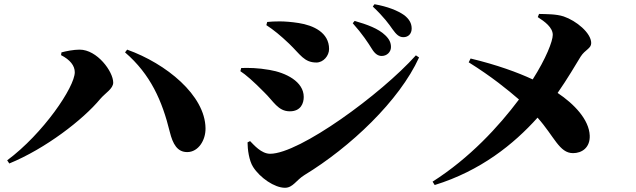

<svg xmlns="http://www.w3.org/2000/svg" viewBox="-20 -842 3010 909"><path d="M269 -581C312 -559 334 -531 334 -500C334 -430 184 -209 14 -83L24 -68C195 -138 373 -275 455 -374C479 -402 516 -422 516 -451C516 -503 440 -607 357 -607C329 -607 293 -600 271 -594ZM868 -122C919 -123 954 -178 953 -235C951 -391 767 -541 582 -607L572 -594C693 -490 748 -364 784 -217C798 -161 819 -121 868 -122Z M1741 -610C1755 -587 1770 -577 1787 -577C1812 -577 1831 -596 1831 -619C1831 -639 1824 -656 1804 -675C1771 -707 1718 -726 1659 -743L1650 -732C1695 -682 1723 -639 1741 -610ZM1838 -704C1856 -679 1869 -666 1890 -666C1914 -666 1929 -683 1929 -707C1929 -732 1917 -752 1894 -770C1863 -792 1815 -811 1753 -822L1745 -811C1798 -761 1822 -727 1838 -704ZM1241 -723C1275 -701 1308 -674 1349 -635C1402 -584 1420 -546 1478 -546C1511 -546 1538 -578 1538 -610C1538 -688 1464 -722 1394 -733C1324 -744 1276 -741 1245 -738ZM1949 -580C1784 -396 1398 -114 1259 -114C1217 -114 1182 -156 1164 -174L1152 -168C1152 -135 1159 -82 1178 -52C1211 0 1280 47 1329 47C1367 47 1382 11 1421 -13C1638 -145 1871 -365 1964 -570ZM1118 -505C1143 -489 1181 -456 1230 -406C1275 -363 1296 -315 1352 -315C1405 -315 1418 -354 1418 -383C1418 -456 1333 -498 1256 -511C1199 -521 1158 -521 1122 -520Z M2199 -547C2308 -479 2385 -416 2437 -371C2341 -243 2204 -94 2028 18L2038 34C2255 -33 2412 -159 2525 -285C2605 -195 2628 -117 2693 -117C2735 -117 2774 -143 2772 -200C2769 -276 2698 -350 2620 -402C2666 -468 2707 -538 2729 -574C2750 -607 2779 -612 2779 -638C2779 -686 2708 -744 2649 -764C2613 -776 2566 -775 2532 -776L2526 -761C2559 -740 2597 -712 2597 -677C2597 -647 2565 -565 2502 -466C2431 -499 2333 -535 2208 -565Z"/></svg>

Font: Noto Serif SC Black
Style: Regular
Weight: 900
Designer: Ryoko NISHIZUKA 西塚涼子 (kana & ideographs); Frank Grießhammer (Latin, Greek & Cyrillic); Wenlong ZHANG 张文龙 (bopomofo); San
Foundry: Adobe
Version: Version 2.001;hotconv 1.1.0;makeotfexe 2.6.0